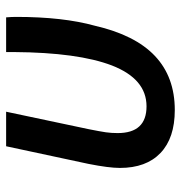

<svg xmlns="http://www.w3.org/2000/svg" viewBox="-2 -579 591 627"><g transform="rotate(-90 293.5 -265.5)"><path d="M58.6 -169.4Q58.6 -205.6 71.8 -272L129.4 -541H242.2L185.1 -271Q177.7 -233.9 175 -215.6Q172.4 -197.3 172.4 -176.8Q172.4 -82.5 259.8 -82.5Q349.1 -82.5 393.1 -195.3Q435.5 -305.7 437 -515.1V-541H550.3Q551.8 -522.9 551.8 -507.8Q551.8 -355 522.9 -251Q492.7 -119.6 424.1 -54.9Q355.5 9.8 247.6 9.8Q156.2 9.8 107.4 -36.9Q58.6 -83.5 58.6 -169.4Z"/></g></svg>

Font: Viking Open Sans Light
Style: Bold Italic
Weight: 600
Italic angle: -12°
Foundry: Ascender Corporation
Version: Version 2.000